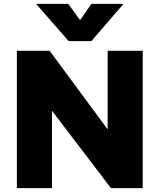

<svg xmlns="http://www.w3.org/2000/svg" viewBox="-20 -970 823 990"><path d="M67 0V-708H236L535 -303V-708H716V0H552L248 -399V0ZM334 -758 166 -950H332L393 -866L451 -950H617L451 -758Z"/></svg>

Font: Onest Black
Style: Regular
Weight: 900
Designer: Dmitri Voloshin, Andrey Kudryavtsev
Foundry: Dmitri Voloshin, Andrey Kudryavtsev
Version: Version 1.000;gftools[0.9.33]